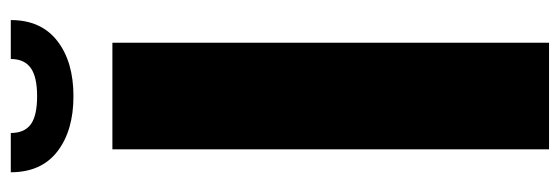

<svg xmlns="http://www.w3.org/2000/svg" viewBox="-361 -677 1038 356"><g transform="rotate(-90 158.0 -499.0)"><path d="M16.6 -998H89.4Q89.4 -972.7 105.5 -960.9Q121.6 -949.2 157.7 -949.2Q193.8 -949.2 210.2 -961.2Q226.6 -973.1 226.6 -998H298.8Q298.8 -941.9 260.3 -911.9Q221.7 -881.8 157.7 -881.8Q93.8 -881.8 55.2 -911.6Q16.6 -941.4 16.6 -998ZM59.1 0V-809.6H256.8V0Z"/></g></svg>

Font: Oswald
Style: Heavy
Weight: 800
Designer: Vernon Adams
Foundry: Vernon Adams
Version: 3.0; ttfautohint (v0.95) -l 8 -r 50 -G 200 -x 0 -w "G" -W -c